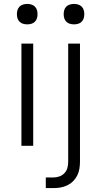

<svg xmlns="http://www.w3.org/2000/svg" viewBox="-20 -742 515 977"><path d="M89 0V-520H149V0ZM119 -618Q108 -618 97.5 -621Q87 -624 79.5 -631.5Q72 -639 69 -649Q66 -659 66 -670Q66 -681 69 -691Q72 -701 79.5 -708.5Q87 -716 97.5 -719Q108 -722 119 -722Q129 -722 139.5 -719Q150 -716 157.5 -708.5Q165 -701 168 -691Q171 -681 171 -670Q171 -659 168 -649Q165 -639 157.5 -631.5Q150 -624 139.5 -621Q129 -618 119 -618ZM213 215V161H253Q268 161 283 155.5Q298 150 308.5 138.5Q319 127 323 112Q327 97 327 81V-520H387V81Q387 99 384 117Q381 135 373 151Q365 167 352 180Q339 193 322.5 201Q306 209 288.5 212Q271 215 253 215ZM357 -618Q346 -618 335.5 -621Q325 -624 317.5 -631.5Q310 -639 307 -649Q304 -659 304 -670Q304 -681 307 -691Q310 -701 317.5 -708.5Q325 -716 335.5 -719Q346 -722 357 -722Q367 -722 377.5 -719Q388 -716 395.5 -708.5Q403 -701 406 -691Q409 -681 409 -670Q409 -659 406 -649Q403 -639 395.5 -631.5Q388 -624 377.5 -621Q367 -618 357 -618Z"/></svg>

Font: Iosevka QP Light
Style: Regular
Weight: 300
Designer: Belleve Invis
Foundry: Belleve Invis
Version: Version 20.0.0; ttfautohint (v1.8.4)